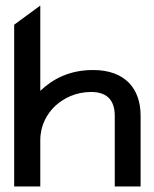

<svg xmlns="http://www.w3.org/2000/svg" viewBox="-20 -671 554 691"><path d="M31 0H125V-166C125 -220 149 -262 180 -291C209 -317 252 -340 308 -340C368 -340 393 -307 393 -255V0H486V-255C486 -351 431 -419 315 -419C229 -419 169 -386 125 -344V-651L31 -582Z"/></svg>

Font: Charger Pro
Style: ExBdSuExt
Weight: 400
Designer: Jasper
Foundry: Cannot Into Space Fonts
Version: Version 1.09